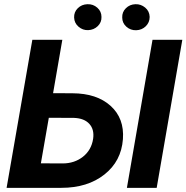

<svg xmlns="http://www.w3.org/2000/svg" viewBox="-20 -902 895 922"><path d="M234.9 -454.6 328.1 -454.1Q444.8 -453.6 511.2 -393.6Q577.6 -333.5 570.3 -233.9Q562.5 -127.9 481.4 -64Q400.4 0 274.9 0H11.7L135.3 -710.9H279.3ZM214.4 -336.4 176.3 -117.7 280.8 -117.2Q337.4 -117.2 378.2 -149.2Q418.9 -181.2 427.2 -235.4Q433.6 -279.8 409.2 -306.9Q384.8 -334 335.4 -335.9ZM732.4 0H589.4L712.4 -710.9H855.5ZM335.9 -817.9Q335 -844.2 353.5 -862.5Q372.1 -880.9 399.9 -881.8Q427.2 -882.8 447.3 -865Q467.3 -847.2 467.3 -820.8Q468.3 -794.9 449.5 -776.6Q430.7 -758.3 403.3 -757.3Q377.4 -756.3 357.2 -773.7Q336.9 -791 335.9 -817.9ZM566.9 -817.9Q565.9 -844.2 584.5 -862.5Q603 -880.9 630.4 -881.8Q656.2 -882.8 677 -865.7Q697.8 -848.6 698.7 -820.8Q698.7 -794.4 680.2 -776.1Q661.6 -757.8 634.3 -756.8Q606.9 -755.9 586.9 -773.7Q566.9 -791.5 566.9 -817.9Z"/></svg>

Font: RobotoInd
Style: Bold Italic
Weight: 700
Italic angle: -12°
Designer: Google
Version: Version 2.001150; 2014